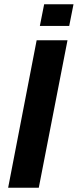

<svg xmlns="http://www.w3.org/2000/svg" viewBox="-20 -876 363 896"><path d="M161 0H18L151 -688H295ZM303 -755H166L186 -856H323Z"/></svg>

Font: Libra Sans
Style: Bold Italic
Weight: 700
Italic angle: -12°
Foundry: Context Ltd
Version: Version 1.002